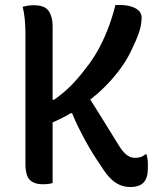

<svg xmlns="http://www.w3.org/2000/svg" viewBox="-20 -730 640 770"><path d="M318 -369Q353 -313 388 -257.5Q423 -202 457 -146Q473 -120 488.5 -108.5Q504 -97 521 -97Q535 -97 545 -100.5Q555 -104 563 -111H568Q569 -105 570.5 -98.5Q572 -92 572.5 -85.5Q573 -79 573 -71.5Q573 -64 573 -55Q573 -36 568.5 -21Q564 -6 555 3Q549 9 541.5 12.5Q534 16 524.5 18Q515 20 503 20Q481 20 461.5 12Q442 4 424 -13.5Q406 -31 388 -60Q370 -86 353.5 -112.5Q337 -139 322 -166.5Q307 -194 293.5 -221.5Q280 -249 269 -276H240ZM458 -710Q489 -710 509 -703Q529 -696 538.5 -685Q548 -674 548 -661Q548 -648 545.5 -631.5Q543 -615 535 -592.5Q527 -570 510 -535Q495 -501 473 -469Q451 -437 424.5 -407.5Q398 -378 367.5 -351.5Q337 -325 304 -302Q271 -279 237 -261Q203 -243 168 -230V-330H197Q214 -342 230.5 -355.5Q247 -369 262.5 -384.5Q278 -400 293.5 -418Q309 -436 324 -456Q349 -487 370.5 -524.5Q392 -562 410.5 -608.5Q429 -655 443 -710ZM71 -703Q83 -706 93.5 -707.5Q104 -709 116 -709Q160 -709 175.5 -685.5Q191 -662 191 -626Q191 -547 191 -468.5Q191 -390 191 -311Q191 -232 191 -153.5Q191 -75 191 4Q181 7 172 8Q163 9 152 9Q118 9 100 -8Q82 -25 82 -73Q82 -160 82 -247Q82 -334 82 -420.5Q82 -507 82 -594Q82 -624 79.5 -651Q77 -678 71 -703Z"/></svg>

Font: Recursive Monospace Casual Medium
Style: Regular
Weight: 500
Version: Version 1.047